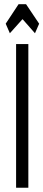

<svg xmlns="http://www.w3.org/2000/svg" viewBox="-20 -883 204 903"><path d="M55.7 0V-675.8H113.3V0ZM26.4 -726.6 6.8 -771.5 67.4 -863.3H102.5L164.1 -771.5L144.5 -726.6L86.9 -792H85Z"/></svg>

Font: Vancouver Drive
Style: Regular
Weight: 400
Designer: Valery Zaveryaev
Foundry: Cyreal (www.cyreal.org)
Version: Version 1.06